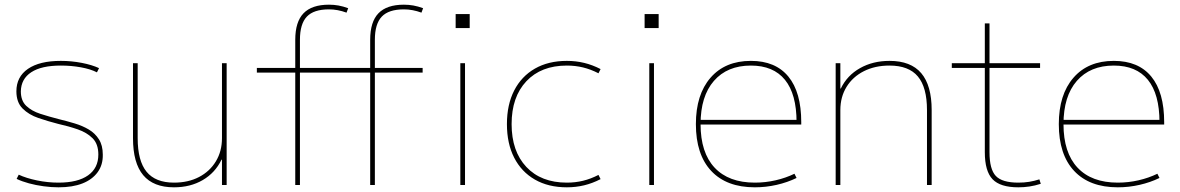

<svg xmlns="http://www.w3.org/2000/svg" viewBox="-20 -790 5040 820"><path d="M230 10Q199 10 166 5.5Q133 1 103.5 -7Q74 -15 51 -26L60 -44Q92 -29 138 -19.5Q184 -10 230 -10Q312 -10 356 -41Q400 -72 400 -130Q400 -175 375.5 -199.5Q351 -224 312 -237.5Q273 -251 228 -261Q185 -272 144 -286Q103 -300 76.5 -326.5Q50 -353 50 -400Q50 -462 99.5 -496Q149 -530 240 -530Q285 -530 329 -521.5Q373 -513 403 -499L394 -481Q367 -495 325.5 -502.5Q284 -510 240 -510Q157 -510 113.5 -481.5Q70 -453 69 -400Q69 -360 92 -338Q115 -316 152 -304Q189 -292 232 -281Q265 -273 298.5 -263Q332 -253 359 -237Q386 -221 402.5 -195Q419 -169 419 -130Q420 -86 397 -54.5Q374 -23 332 -6.5Q290 10 230 10Z M723 10Q635 10 591.5 -42Q548 -94 548 -200V-520H568V-200Q568 -103 606 -56.5Q644 -10 723 -10Q784 -10 830 -34Q876 -58 902 -101Q928 -144 928 -200V-520H948V0H928V-108H926Q899 -52 846 -21Q793 10 723 10Z M1241 0V-480H1077V-500H1241V-620Q1241 -697 1276.5 -733.5Q1312 -770 1385 -770Q1406 -770 1425.5 -766.5Q1445 -763 1467 -755L1460 -736Q1422 -750 1385 -750Q1320 -750 1290.5 -719Q1261 -688 1261 -620V-500H1561V-620Q1561 -697 1596.5 -733.5Q1632 -770 1705 -770Q1726 -770 1745.5 -766.5Q1765 -763 1787 -755L1780 -736Q1742 -750 1705 -750Q1640 -750 1610.5 -719Q1581 -688 1581 -620V-500H1785V-480H1581V0H1561V-480H1261V0ZM1926 -670V-730H1986V-670ZM1946 0V-520H1966V0Z M2401 10Q2322 10 2264.5 -23Q2207 -56 2176 -116.5Q2145 -177 2145 -260Q2145 -343 2176 -403.5Q2207 -464 2264.5 -497Q2322 -530 2401 -530Q2439 -530 2474.5 -521.5Q2510 -513 2545 -495L2536 -477Q2503 -494 2470 -502Q2437 -510 2401 -510Q2291 -510 2228 -443Q2165 -376 2165 -260Q2165 -144 2228 -77Q2291 -10 2401 -10Q2437 -10 2470 -18Q2503 -26 2536 -43L2545 -25Q2510 -7 2474.5 1.5Q2439 10 2401 10Z M2733 -670V-730H2793V-670ZM2753 0V-520H2773V0Z M3204 10Q3083 10 3017.5 -60Q2952 -130 2952 -260Q2952 -386 3014.5 -458Q3077 -530 3187 -530Q3292 -530 3347 -463Q3402 -396 3402 -268Q3402 -264 3402 -263Q3402 -262 3402 -258H2962V-278H3392L3382 -268Q3382 -388 3332.5 -449Q3283 -510 3187 -510Q3086 -510 3029 -444.5Q2972 -379 2972 -260Q2972 -138 3032 -74Q3092 -10 3204 -10Q3249 -10 3292.5 -20Q3336 -30 3373 -48L3382 -30Q3343 -11 3297 -0.5Q3251 10 3204 10Z M3549 0V-520H3569V-412H3571Q3598 -468 3653 -499Q3708 -530 3779 -530Q3870 -530 3914.5 -477.5Q3959 -425 3959 -320V0H3939V-320Q3939 -417 3900 -463.5Q3861 -510 3779 -510Q3717 -510 3669.5 -486Q3622 -462 3595.5 -419Q3569 -376 3569 -320V0Z M4329 10Q4252 10 4219 -24.5Q4186 -59 4186 -140V-500H4045V-520H4186V-690H4206V-520H4422V-500H4206V-140Q4206 -67 4233 -38.5Q4260 -10 4329 -10Q4354 -10 4375.5 -13.5Q4397 -17 4419 -24L4425 -5Q4400 3 4376.5 6.5Q4353 10 4329 10Z M4754 10Q4633 10 4567.5 -60Q4502 -130 4502 -260Q4502 -386 4564.5 -458Q4627 -530 4737 -530Q4842 -530 4897 -463Q4952 -396 4952 -268Q4952 -264 4952 -263Q4952 -262 4952 -258H4512V-278H4942L4932 -268Q4932 -388 4882.5 -449Q4833 -510 4737 -510Q4636 -510 4579 -444.5Q4522 -379 4522 -260Q4522 -138 4582 -74Q4642 -10 4754 -10Q4799 -10 4842.5 -20Q4886 -30 4923 -48L4932 -30Q4893 -11 4847 -0.5Q4801 10 4754 10Z"/></svg>

Font: M PLUS 1 Thin
Style: Regular
Weight: 100
Designer: Coji Morishita
Foundry: UNDERFOREST DESIGN
Version: Version 1.001